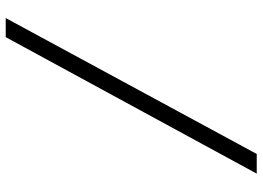

<svg xmlns="http://www.w3.org/2000/svg" viewBox="-140 -654 895 654"><g transform="rotate(-90 307.0 -327.5)"><path d="M572 -755 109 100H42L507 -755Z"/></g></svg>

Font: Intel One Mono Light
Style: Regular
Weight: 300
Monospace: yes
Designer: Fred Shallcrass
Foundry: Frere-Jones Type LLC
Version: Version 1.004